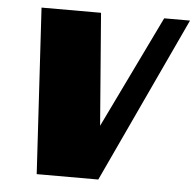

<svg xmlns="http://www.w3.org/2000/svg" viewBox="-48 -684 747 733"><g transform="rotate(5 325.5 -317.5)"><path d="M82 -635H310L344 -205L552 -635H651L355 0H119Z"/></g></svg>

Font: Racing Sans One
Style: Regular
Weight: 400
Designer: Pablo Impallari, Rodrigo Fuenzalida
Foundry: Pablo Impallari, Rodrigo Fuenzalida
Version: Version 1.001; ttfautohint (v0.8) -G 200 -r 50